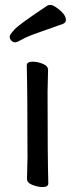

<svg xmlns="http://www.w3.org/2000/svg" viewBox="-20 -739 303 775"><path d="M152 16Q133 16 111 7.5Q89 -1 89 -17L91 -105Q91 -368 88 -475Q88 -490 112 -490Q131 -490 152.5 -481.5Q174 -473 174 -457L172 -368Q172 -105 175 1Q175 16 152 16ZM19 -591Q19 -599 39 -620.5Q59 -642 172 -717Q176 -719 184 -719Q193 -719 207 -709Q246 -682 246 -659Q246 -648 235 -643Q186 -625 138 -608.5Q90 -592 69.5 -580Q49 -568 41 -568Q33 -568 26 -575Q19 -582 19 -591Z"/></svg>

Font: LXGW WenKai Lite
Style: Bold
Weight: 700
Designer: LXGW / Fontworks Inc.
Foundry: LXGW / Fontworks Inc.
Version: Version 1.330;April 28, 2024